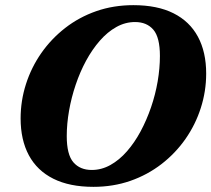

<svg xmlns="http://www.w3.org/2000/svg" viewBox="-20 -710 820 745"><path d="M239 -182Q239 -110 264.8 -80.2Q290.5 -50.5 336 -50.5Q374 -50.5 408.5 -69.8Q443 -89 472.5 -122.8Q502 -156.5 525.5 -200.2Q549 -244 566 -293.5Q583 -343 591.8 -394.2Q600.5 -445.5 600.5 -493Q600.5 -565 575 -594.8Q549.5 -624.5 504 -624.5Q466 -624.5 431.5 -605.2Q397 -586 367.5 -552.2Q338 -518.5 314.2 -474.8Q290.5 -431 273.8 -381.5Q257 -332 248 -280.8Q239 -229.5 239 -182ZM780 -424.5Q780 -356 759.2 -291.2Q738.5 -226.5 699.8 -171Q661 -115.5 606.8 -73.5Q552.5 -31.5 485.8 -8.2Q419 15 342.5 15Q250 15 187 -16.5Q124 -48 92 -107.5Q60 -167 60 -250.5Q60 -319 80.8 -383.8Q101.5 -448.5 140.2 -504Q179 -559.5 233 -601.5Q287 -643.5 353.8 -666.8Q420.5 -690 497.5 -690Q590.5 -690 653.2 -658.5Q716 -627 748 -567.5Q780 -508 780 -424.5Z"/></svg>

Font: Newsreader 24pt ExtraBold
Style: Italic
Weight: 800
Italic angle: -17°
Designer: Hugues Gentile
Foundry: Production Type
Version: Version 1.003